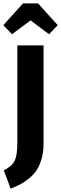

<svg xmlns="http://www.w3.org/2000/svg" viewBox="-38 -965 366 1151"><path d="M34.2 -759.8 -18.1 -814 100.1 -944.8H189.9L308.1 -814L255.9 -759.8L145 -842.8ZM223.1 -692.9V-104Q223.1 -54.7 211.7 -14.2Q200.2 26.4 182.6 53.5Q165 80.6 137.7 103.3Q110.4 126 85 139.4Q59.6 152.8 25.9 166L-15.1 56.2Q36.1 30.3 51 -3.4Q65.9 -37.1 65.9 -109.9V-692.9Z"/></svg>

Font: Fira Sans Compressed
Style: Bold
Weight: 700
Width: 1
Designer: Carrois Corporate & Edenspiekermann AG
Foundry: Carrois Corporate GbR & Edenspiekermann AG
Version: Version 4.203;PS 004.203;hotconv 1.0.88;makeotf.lib2.5.64775